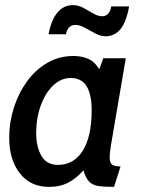

<svg xmlns="http://www.w3.org/2000/svg" viewBox="-20 -721 550 751"><path d="M171.5 10Q99 10 57.5 -43.2Q16 -96.5 16 -182Q16 -242.5 34.2 -299.8Q52.5 -357 85.8 -402.8Q119 -448.5 165 -475.2Q211 -502 267 -502Q299.5 -502 324.8 -491Q350 -480 368.5 -450.5L384 -493H472L413 -147Q409 -123.5 409 -105.5Q409 -84 418.8 -77Q428.5 -70 451.5 -70L426 10Q387.5 10 364.5 6.5Q341.5 3 328.5 -10.8Q315.5 -24.5 306 -55Q281.5 -25.5 249 -7.8Q216.5 10 171.5 10ZM207 -76Q268.5 -76 303.5 -131.2Q338.5 -186.5 338.5 -290.5Q338.5 -416 257 -416Q218.5 -416 187.8 -386.5Q157 -357 139.2 -307.8Q121.5 -258.5 121.5 -200.5Q121.5 -147.5 141.8 -111.8Q162 -76 207 -76ZM393 -579Q373.5 -579 352.8 -590.2Q332 -601.5 312 -612.5Q292 -623.5 275 -623.5Q245 -623.5 238 -587H170Q180 -642 204.2 -671.5Q228.5 -701 265.5 -701Q286.5 -701 306.2 -690.2Q326 -679.5 344.5 -668.5Q363 -657.5 380 -657.5Q392.5 -657.5 402 -666.2Q411.5 -675 415 -696H485Q474 -634 450.8 -606.5Q427.5 -579 393 -579Z"/></svg>

Font: Cabin Condensed Medium
Style: Italic
Weight: 500
Width: 3
Italic angle: -10°
Designer: Pablo Impallari
Foundry: Pablo Impallari. http://www.impallari.com Igino Marini. http://www.ikern.com
Version: Version 3.001; ttfautohint (v1.8.3)